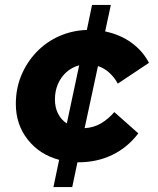

<svg xmlns="http://www.w3.org/2000/svg" viewBox="-20 -645 640 776"><path d="M196 111 219 1Q140 -20 92 -81Q44 -142 44 -225Q44 -287 66 -340Q88 -393 127 -434Q166 -475 218.5 -498.5Q271 -522 331 -524L352 -625H428L405 -518Q467 -505 512.5 -471.5Q558 -438 582 -391L456 -307Q444 -330 423.5 -349.5Q403 -369 376 -378L322 -127Q358 -129 387.5 -146Q417 -163 442 -192L539 -106Q496 -49 434 -19Q372 11 296 11Q295 11 294.5 11Q294 11 293 11L272 111ZM202 -243Q202 -210 215 -185Q228 -160 250 -146L300 -381Q270 -373 248 -353Q226 -333 214 -305Q202 -277 202 -243Z"/></svg>

Font: Red Hat Mono
Style: Italic
Weight: 300
Italic angle: -12°
Monospace: yes
Designer: Pentagram, MCKL
Foundry: Pentagram, MCKL
Version: Version 1.023